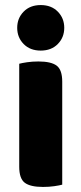

<svg xmlns="http://www.w3.org/2000/svg" viewBox="-20 -731 322 759"><path d="M56 -479Q67 -482 87.5 -485Q108 -488 132 -488Q182 -488 204 -471.5Q226 -455 226 -408V-1Q215 2 194.5 5Q174 8 150 8Q100 8 78 -8.5Q56 -25 56 -72ZM48 -621Q48 -659 73.5 -685Q99 -711 141 -711Q183 -711 208.5 -685Q234 -659 234 -621Q234 -583 208.5 -557Q183 -531 141 -531Q99 -531 73.5 -557Q48 -583 48 -621Z"/></svg>

Font: Baloo Paaji 2 ExtraBold
Style: Regular
Weight: 800
Designer: Shuchita Grover, Noopur Datye and Ek Type
Foundry: Ek Type
Version: Version 1.640;hotconv 1.0.111;makeotfexe 2.5.65597; ttfautoh